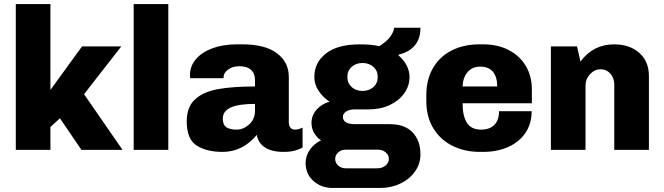

<svg xmlns="http://www.w3.org/2000/svg" viewBox="-20 -740 3280 948"><path d="M229 -296 385 -511H579L395 -275L585 0H382L276 -156L229 -113V0H58V-720H229Z M811 -720V0H640V-720Z M1406 -361V-137Q1406 -118 1414.5 -109Q1423 -100 1436 -100Q1454 -100 1474 -110V-12Q1462 -4 1438 3Q1414 10 1380 10Q1321 10 1287.5 -12.5Q1254 -35 1248 -74Q1178 10 1079 10Q1001 10 951.5 -21Q902 -52 902 -141Q902 -211 942 -248.5Q982 -286 1054 -299.5Q1126 -313 1239 -313V-345Q1239 -377 1219.5 -395Q1200 -413 1161 -413Q1129 -413 1106.5 -396.5Q1084 -380 1084 -360V-354H919Q918 -359 918 -370Q918 -413 947 -447.5Q976 -482 1028.5 -501.5Q1081 -521 1150 -521H1177Q1289 -521 1347.5 -477Q1406 -433 1406 -361ZM1080 -154Q1080 -124 1097.5 -112Q1115 -100 1148 -100Q1182 -100 1210.5 -126Q1239 -152 1239 -192V-227Q1158 -227 1119 -209Q1080 -191 1080 -154Z M1853 -512Q1892 -537 1908.5 -561Q1925 -585 1926 -603H2056Q2056 -497 1948 -470L1947 -467Q1973 -445 1987.5 -417.5Q2002 -390 2002 -360Q2002 -316 1976 -279.5Q1950 -243 1904.5 -221.5Q1859 -200 1802 -200H1733Q1704 -200 1688.5 -189Q1673 -178 1673 -164Q1673 -127 1733 -127H1904Q1979 -127 2017.5 -86Q2056 -45 2056 22Q2056 68 2029.5 106Q2003 144 1957.5 166Q1912 188 1859 188H1622Q1566 188 1527.5 153.5Q1489 119 1489 65Q1489 29 1510 -1Q1531 -31 1565 -47Q1543 -62 1530.5 -84.5Q1518 -107 1518 -133Q1518 -170 1543 -198.5Q1568 -227 1607 -238Q1573 -261 1552.5 -292.5Q1532 -324 1532 -360Q1532 -431 1589.5 -476Q1647 -521 1756 -521Q1815 -521 1853 -512ZM1695 -360Q1695 -329 1716.5 -310Q1738 -291 1770 -291Q1802 -291 1823.5 -310Q1845 -329 1845 -360Q1845 -391 1823.5 -410Q1802 -429 1770 -429Q1738 -429 1716.5 -410Q1695 -391 1695 -360ZM1687 -1Q1665 -1 1650 12.5Q1635 26 1635 45Q1635 64 1650 77.5Q1665 91 1687 91H1843Q1867 91 1883.5 77.5Q1900 64 1900 44Q1900 26 1884.5 12.5Q1869 -1 1846 -1Z M2606 -299V-230H2264Q2264 -167 2285.5 -133.5Q2307 -100 2355 -100Q2398 -100 2421 -123.5Q2444 -147 2444 -191H2605Q2605 -129 2574 -83.5Q2543 -38 2488.5 -14Q2434 10 2365 10H2350Q2274 10 2214 -20Q2154 -50 2119.5 -106.5Q2085 -163 2085 -241V-270Q2085 -348 2118.5 -405Q2152 -462 2211.5 -491.5Q2271 -521 2346 -521H2367Q2436 -521 2490.5 -493.5Q2545 -466 2575.5 -415.5Q2606 -365 2606 -299ZM2264 -313H2435Q2435 -360 2414 -385.5Q2393 -411 2351 -411Q2312 -411 2289 -384.5Q2266 -358 2264 -313Z M3184 -364V0H3013V-323Q3013 -355 2993.5 -376.5Q2974 -398 2946 -398Q2916 -398 2893.5 -374Q2871 -350 2871 -317V0H2700V-511H2829L2846 -436Q2909 -521 3012 -521Q3089 -521 3136.5 -479Q3184 -437 3184 -364Z"/></svg>

Font: Chivo ExtraBold
Style: Regular
Weight: 800
Designer: Hector Gatti
Foundry: Omnibus-Type
Version: Version 1.007